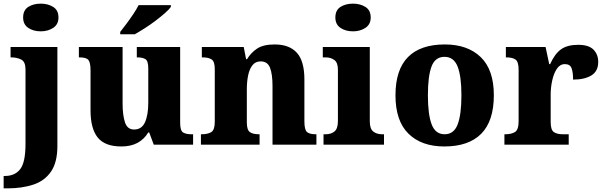

<svg xmlns="http://www.w3.org/2000/svg" viewBox="-43 -794 3319 1054"><path d="M181 -622Q140 -622 112 -641Q84 -660 84 -698Q84 -738 112 -756Q140 -774 181 -774Q220 -774 249 -756Q278 -738 278 -698Q278 -660 249 -641Q220 -622 181 -622ZM-23 240V172H-16Q39 172 68 134.5Q97 97 97 -4V-413Q97 -455 73.5 -467Q50 -479 19 -479H15V-536H272V8Q272 97 237 148Q202 199 140 219.5Q78 240 -2 240Z M623 10Q533 10 493.5 -39Q454 -88 454 -188V-407Q454 -450 442.5 -464.5Q431 -479 394 -479H390V-536H630V-226Q630 -162 643 -122.5Q656 -83 693 -83Q735 -83 753 -123Q771 -163 771 -231V-418Q771 -460 755 -469.5Q739 -479 712 -479H708V-536H946V-119Q946 -76 962.5 -66.5Q979 -57 1007 -57H1017V0H801L776 -67H771Q748 -29 711.5 -9.5Q675 10 623 10ZM617 -619Q632 -638 651.5 -664Q671 -690 689 -717Q707 -744 718 -766H895V-756Q886 -743 863.5 -723Q841 -703 812 -681Q783 -659 752.5 -639.5Q722 -620 697 -606H617Z M1060 0V-57H1064Q1098 -57 1117 -69Q1136 -81 1136 -125V-415Q1136 -456 1119 -467.5Q1102 -479 1069 -479H1065V-536H1295L1308 -469H1313Q1334 -504 1368 -527Q1402 -550 1465 -550Q1545 -550 1586.5 -504.5Q1628 -459 1628 -358V-128Q1628 -82 1642 -69.5Q1656 -57 1690 -57H1694V0H1453V-322Q1453 -386 1439.5 -421.5Q1426 -457 1388 -457Q1359 -457 1342.5 -435.5Q1326 -414 1319 -379.5Q1312 -345 1312 -305V-122Q1312 -81 1328.5 -69Q1345 -57 1378 -57H1382V0Z M1895 -622Q1854 -622 1826 -641Q1798 -660 1798 -698Q1798 -738 1826 -756Q1854 -774 1895 -774Q1934 -774 1963 -756Q1992 -738 1992 -698Q1992 -660 1963 -641Q1934 -622 1895 -622ZM1733 0V-57H1745Q1775 -57 1793.5 -72.5Q1812 -88 1812 -130V-412Q1812 -450 1792.5 -464.5Q1773 -479 1745 -479H1729V-536H1987V-128Q1987 -87 2006 -72Q2025 -57 2054 -57H2065V0Z M2396 10Q2271 10 2199.5 -60Q2128 -130 2128 -271Q2128 -411 2196.5 -480.5Q2265 -550 2399 -550Q2524 -550 2596 -480.5Q2668 -411 2668 -271Q2668 -130 2599 -60Q2530 10 2396 10ZM2398 -57Q2449 -57 2469.5 -111.5Q2490 -166 2490 -271Q2490 -376 2469 -429Q2448 -482 2397 -482Q2346 -482 2326 -429Q2306 -376 2306 -271Q2306 -166 2326.5 -111.5Q2347 -57 2398 -57Z M2726 0V-57H2731Q2765 -57 2784.5 -69.5Q2804 -82 2804 -129V-411Q2804 -455 2787 -467Q2770 -479 2737 -479H2734V-536H2952L2972 -442H2977Q3002 -498 3036.5 -523Q3071 -548 3131 -548Q3189 -548 3215 -521.5Q3241 -495 3241 -454Q3241 -403 3203.5 -380Q3166 -357 3103 -357Q3103 -398 3094.5 -420Q3086 -442 3058 -442Q3031 -442 3014 -416.5Q2997 -391 2988.5 -352.5Q2980 -314 2980 -276V-124Q2980 -80 2998 -68.5Q3016 -57 3045 -57H3079V0Z"/></svg>

Font: Noto Serif Devanagari ExtraBold
Style: Regular
Weight: 800
Designer: Universal Thirst, Indian Type Foundry and the Monotype Design Team
Foundry: Monotype Imaging Inc.
Version: Version 2.004; ttfautohint (v1.8.4.7-5d5b)